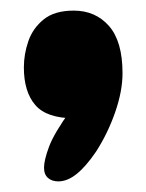

<svg xmlns="http://www.w3.org/2000/svg" viewBox="-20 -233 276 362"><path d="M120 -10Q68 -10 46.5 -35Q25 -60 25 -106Q25 -131 33.5 -155.5Q42 -180 62.5 -196.5Q83 -213 119 -213Q160 -213 185.5 -184Q211 -155 211 -95Q211 -61 197 -21Q183 19 161 53Q142 81 124.5 95Q107 109 90 109Q78 109 70.5 102.5Q63 96 63 83Q63 69 72.5 43.5Q82 18 113 -25Z"/></svg>

Font: DynaPuff
Style: Regular
Weight: 400
Designer: Toshi Omagari, Jennifer Daniel
Foundry: Google Fonts
Version: Version 2.000